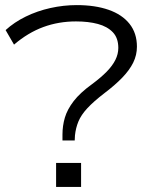

<svg xmlns="http://www.w3.org/2000/svg" viewBox="-20 -733 590 753"><path d="M225 -182V-205Q225 -240 234.5 -272Q244 -304 269 -336.5Q294 -369 341 -403Q376 -429 398.5 -452Q421 -475 432.5 -498Q444 -521 444 -545Q444 -584 422.5 -606.5Q401 -629 364 -639Q327 -649 278 -649Q210 -649 150 -627Q90 -605 35 -558L2 -615Q36 -646 81 -668Q126 -690 177.5 -701.5Q229 -713 281 -713Q353 -713 406 -694.5Q459 -676 488 -639.5Q517 -603 517 -550Q517 -517 502.5 -487.5Q488 -458 459.5 -428.5Q431 -399 390 -368Q347 -335 322.5 -308.5Q298 -282 287.5 -256.5Q277 -231 274 -202L273 -182ZM200 0V-94H298V0Z"/></svg>

Font: Nunito Sans 10pt Expanded Light
Style: Regular
Weight: 300
Width: 7
Designer: Vernon Adams
Foundry: Vernon Adams
Version: Version 3.101;gftools[0.9.27]